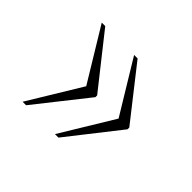

<svg xmlns="http://www.w3.org/2000/svg" viewBox="-92 -580 621 621"><g transform="rotate(45 218.0 -270.0)"><path d="M212 -89H228L367 -266V-274L228 -451H212L322 -270ZM64 -89H80L220 -266V-274L80 -451H64L174 -270Z"/></g></svg>

Font: Noto Serif Display SemiCondensed ExtraLight
Style: Regular
Weight: 200
Width: 4
Designer: Monotype Design Team
Foundry: Monotype Imaging Inc.
Version: Version 2.009